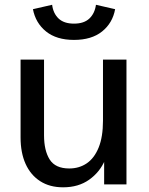

<svg xmlns="http://www.w3.org/2000/svg" viewBox="-20 -779 631 811"><path d="M246.6 12.2Q189.9 12.2 149.7 -13.7Q109.4 -39.6 88.1 -86.7Q66.9 -133.8 66.9 -198.2V-527.3H166V-207.5Q166 -143.1 189.9 -105.2Q213.9 -67.4 272.5 -67.4Q314.5 -67.4 346.4 -89.1Q378.4 -110.8 396.7 -155.8Q415 -200.7 415 -269.5V-527.3H514.2V0H419.9V-124L423.3 -102.5Q401.9 -52.2 356.7 -20Q311.5 12.2 246.6 12.2ZM292.5 -610.4Q218.8 -610.4 174.6 -646Q130.4 -681.6 119.1 -740.2L200.2 -758.8Q204.6 -722.7 227.3 -700.9Q250 -679.2 292.5 -679.2Q335 -679.2 357.7 -700.9Q380.4 -722.7 385.3 -758.8L466.3 -740.2Q455.6 -681.6 411.1 -646Q366.7 -610.4 292.5 -610.4Z"/></svg>

Font: Schibsted Grotesk Medium
Style: Regular
Weight: 500
Designer: Bakken & Baeck AS, Henrik Kongsvoll
Foundry: Schibsted ASA
Version: Version 1.100;gftools[0.9.25]